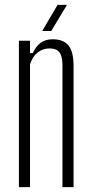

<svg xmlns="http://www.w3.org/2000/svg" viewBox="-20 -767 376 787"><path d="M57.5 0V-600H103V-549.5H114.5Q127 -577 146.5 -591.5Q166 -606 196 -606Q239 -606 260 -581.5Q281 -557 281.5 -500V0H236V-502Q235.5 -538 223 -553.2Q210.5 -568.5 183 -568.5Q155.5 -568.5 134.2 -551.8Q113 -535 103 -503V0ZM153 -640 216 -747H254.5L190 -640Z"/></svg>

Font: Big Shoulders Display Thin Light
Style: Regular
Weight: 300
Version: Version 2.002